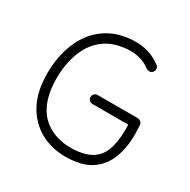

<svg xmlns="http://www.w3.org/2000/svg" viewBox="-158 -835 994 1004"><g transform="rotate(30 339.0 -332.5)"><path d="M320.8 -316.9C320.8 -301.8 333 -290 348.1 -290H564C566.4 -238.8 562.5 -193.8 552.2 -155.3C532.2 -78.6 476.6 -34.7 361.8 -34.7C316.4 -34.7 274.9 -44.4 238.3 -63.5C164.6 -101.6 118.2 -181.6 118.2 -312C118.2 -373 127.9 -427.2 147 -475.1C185.5 -570.8 263.7 -629.9 384.8 -629.9C429.2 -629.9 468.3 -617.2 502.4 -591.3C514.6 -583 532.2 -585 540.5 -597.2C549.8 -609.4 547.4 -626 535.2 -635.3C490.2 -668.5 439.9 -685.1 384.8 -685.1C164.1 -685.1 63 -509.8 63 -312C63 -238.3 76.7 -176.8 103.5 -127.4C157.2 -29.3 252 19.5 361.8 19.5C426.8 19.5 478.5 6.8 516.1 -18.6C553.7 -43.9 580.1 -78.1 596.2 -120.6C612.3 -163.1 620.1 -210.4 620.1 -262.2C620.1 -281.2 619.1 -299.3 617.7 -318.8C617.2 -331.1 605.5 -344.2 590.3 -344.2H348.1C333 -344.2 320.8 -332 320.8 -316.9Z"/></g></svg>

Font: Mikhak Light
Style: Regular
Weight: 300
Designer: Amin Abedi
Version: Version 3.2